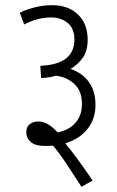

<svg xmlns="http://www.w3.org/2000/svg" viewBox="-20 -652 451 738"><path d="M56 -603Q80 -615 112.5 -623.5Q145 -632 181 -632Q243 -632 280 -596Q317 -560 317 -499Q317 -457 298.5 -430.5Q280 -404 251 -387Q296 -372 321.5 -337Q347 -302 347 -249Q347 -195 316.5 -156.5Q286 -118 231 -101Q255 -72 282 -35Q309 2 336 42L293 66Q260 15 235 -23Q210 -61 184 -92Q169 -91 153 -91Q115 -91 98 -106.5Q81 -122 81 -143Q81 -164 94 -174.5Q107 -185 127 -185Q144 -185 161.5 -176Q179 -167 202 -143Q248 -153 271.5 -181.5Q295 -210 295 -252Q295 -302 266 -329Q237 -356 195 -361Q183 -357 169.5 -355Q156 -353 138 -352L135 -399Q202 -402 234 -427.5Q266 -453 266 -500Q266 -542 240.5 -563.5Q215 -585 176 -585Q152 -585 126 -578.5Q100 -572 73 -558Z"/></svg>

Font: Noto Sans ExtraCondensed Light
Style: Italic
Weight: 300
Width: 2
Italic angle: -12°
Designer: Monotype Design Team
Foundry: Monotype Imaging Inc.
Version: Version 2.013; ttfautohint (v1.8.4.7-5d5b)